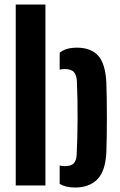

<svg xmlns="http://www.w3.org/2000/svg" viewBox="-20 -820 530 849"><path d="M49.6 0V-800H180.9V0ZM243.9 -6.9V-88.1Q249 -86.8 254.6 -86.1Q260.1 -85.3 265.4 -85.3Q294.2 -85.3 306 -97.6Q317.7 -109.9 319 -136.2Q320.9 -171.1 321.9 -211.8Q322.9 -252.6 323 -295.8Q323.2 -339.1 322.5 -381.5Q321.7 -423.9 319.9 -462.3Q318.5 -488.2 306.6 -501.5Q294.7 -514.8 265.4 -514.8Q254.4 -514.8 243.9 -511.9V-586.9Q257.6 -598 276.1 -603.6Q294.5 -609.2 320.4 -609.2Q382.4 -609.2 414.5 -573.3Q446.6 -537.3 450.3 -453Q451.3 -423.8 452 -383.4Q452.6 -343 452.6 -299.5Q452.6 -256 452 -216.1Q451.3 -176.1 450.3 -147Q446.4 -63.5 410.5 -27.1Q374.5 9.2 312 9.2Q289.8 9.2 273.3 5Q256.7 0.7 243.9 -6.9Z"/></svg>

Font: Big Shoulders Stencil Text SC Thin
Style: Regular
Weight: 100
Designer: Patric King
Foundry: XO Type Co
Version: Version 2.001